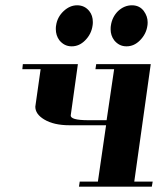

<svg xmlns="http://www.w3.org/2000/svg" viewBox="-20 -702 594 722"><path d="M64 -441.9 65.9 -460.9H272.9L246.1 -269Q243.2 -250 312 -250H380.9L409.2 -441.9H338.9L341.8 -460.9H546.9L484.9 -19H554.2L550.8 0H276.9L279.8 -19H348.1L378.9 -231H241.2Q182.1 -231 146 -252.9Q112.8 -272.9 112.8 -300.8Q112.8 -301.8 113.3 -304.4Q113.8 -307.1 113.8 -308.1L132.8 -441.9ZM189.9 -592.8Q189.9 -602.1 190.9 -606Q195.3 -637.7 219.2 -660.2Q242.7 -682.1 270 -682.1Q298.3 -682.1 315.9 -660.2Q329.1 -643.6 329.1 -619.1Q329.1 -610.8 328.1 -606Q323.7 -573.7 299.8 -549.8Q277.8 -527.8 250 -527.8H249Q221.7 -527.8 203.1 -550.8Q189.9 -568.8 189.9 -592.8ZM396 -591.8Q396 -602.1 397 -606Q401.4 -637.7 423.8 -660.2Q447.3 -682.1 476.1 -682.1Q504.9 -682.1 521 -660.2Q535.2 -640.6 535.2 -618.2Q535.2 -609.9 534.2 -605Q529.8 -573.7 505.9 -549.8Q483.9 -527.8 456.1 -527.8H455.1Q427.7 -527.8 409.2 -550.8Q396 -568.8 396 -591.8Z"/></svg>

Font: Hjet
Style: Italic
Weight: 400
Designer: T. Christopher White
Version: Version 1.2